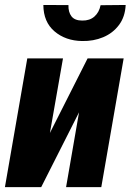

<svg xmlns="http://www.w3.org/2000/svg" viewBox="-28 -768 536 788"><path d="M176.8 -222.2 331.5 -528.3H479.5L387.7 0H243.2L296.4 -307.1L141.1 0H-7.8L84 -528.3H230.5ZM384.8 -746.6 487.8 -747.6Q485.4 -698.7 460.2 -665.3Q435.1 -631.8 395.3 -615.2Q355.5 -598.6 309.1 -599.6Q241.2 -600.6 195.8 -639.2Q150.4 -677.7 149.9 -747.6L252.9 -747.1Q252 -718.3 265.4 -700.9Q278.8 -683.6 309.6 -683.6Q340.3 -683.1 359.6 -700.2Q378.9 -717.3 384.8 -746.6Z"/></svg>

Font: Roboto Condensed ExtraBold
Style: Italic
Weight: 800
Italic angle: -12°
Designer: Christian Robertson
Foundry: Google
Version: Version 3.008; 2023